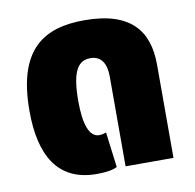

<svg xmlns="http://www.w3.org/2000/svg" viewBox="-66 -598 687 675"><g transform="rotate(-10 277.5 -261.0)"><path d="M227 9C251 9 281 7 300 -3L284 -129C276 -126 267 -124 259 -124C223 -124 207 -174 207 -254C207 -364 232 -396 275 -396C312 -396 331 -369 331 -321V0H502V-333C502 -452 444 -531 277 -531C136 -531 32 -474 32 -250C32 -94 86 9 227 9Z"/></g></svg>

Font: Noto Sans Thai UI Cond Blk
Style: Regular
Weight: 900
Width: 3
Designer: Monotype Design Team
Foundry: Monotype Imaging Inc.
Version: Version 2.000